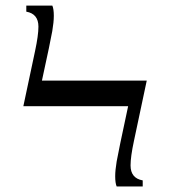

<svg xmlns="http://www.w3.org/2000/svg" viewBox="-20 -675 616 695"><path d="M452.6 -76.2Q452.6 -29.8 496.6 -22V0H402.3Q397 -12.2 397 -37.1Q397 -58.6 402.3 -90.6Q407.7 -122.6 443.8 -290.5H64.5L106.9 -490.2Q119.1 -546.9 119.1 -578.6Q119.1 -625 75.2 -632.8V-654.8H169.4Q174.8 -642.6 174.8 -617.7Q174.8 -595.2 169.2 -562.3Q163.6 -529.3 131.8 -383.3H511.2L464.8 -164.6Q452.6 -107.9 452.6 -76.2Z"/></svg>

Font: Tinos
Style: Regular
Weight: 400
Designer: Steve Matteson
Foundry: Monotype Imaging Inc.
Version: Version 1.23